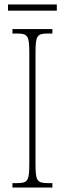

<svg xmlns="http://www.w3.org/2000/svg" viewBox="-20 -845 293 865"><path d="M16 -797H236V-825H16ZM36 0H216V-20H196C146 -20 140 -31 140 -108V-606C140 -683 146 -694 196 -694H216V-714H36V-694H56C106 -694 112 -683 112 -606V-108C112 -31 106 -20 56 -20H36Z"/></svg>

Font: Noto Serif Devanagari ExtraCondensed Thin
Style: Regular
Weight: 100
Width: 2
Designer: Universal Thirst, Indian Type Foundry and the Monotype Design Team
Foundry: Monotype Imaging Inc.
Version: Version 2.004